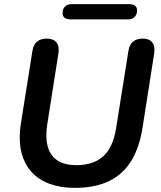

<svg xmlns="http://www.w3.org/2000/svg" viewBox="-20 -900 778 930"><path d="M341 10Q274 10 220.5 -9.5Q167 -29 131.5 -68.5Q96 -108 82.5 -167.5Q69 -227 82 -307L137 -653Q146 -713 207 -713Q239 -713 253.5 -694.5Q268 -676 263 -642L209 -298Q194 -201 229.5 -150.5Q265 -100 350 -100Q432 -100 479.5 -142.5Q527 -185 542 -277L602 -653Q611 -713 672 -713Q703 -713 717.5 -694.5Q732 -676 727 -642L670 -279Q655 -185 615.5 -120.5Q576 -56 508.5 -23Q441 10 341 10ZM600 -806H323Q283 -806 283 -837Q283 -857 295 -868.5Q307 -880 327 -880H604Q644 -880 644 -849Q644 -830 632 -818Q620 -806 600 -806Z"/></svg>

Font: Nunito Variable Extra Light
Style: Italic
Weight: 200
Italic angle: -9°
Designer: Vernon Adams
Foundry: Vernon Adams
Version: Version 3.602